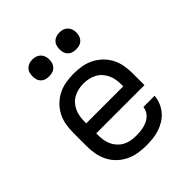

<svg xmlns="http://www.w3.org/2000/svg" viewBox="-202 -865 1005 1005"><g transform="rotate(-45 300.0 -362.5)"><path d="M302 8Q273 8 243.5 3Q214 -2 187.5 -15Q161 -28 139.5 -48.5Q118 -69 104.5 -95.5Q91 -122 85.5 -151Q80 -180 80 -210V-310Q80 -339 85 -368.5Q90 -398 103.5 -424Q117 -450 138.5 -471Q160 -492 186 -505Q212 -518 241.5 -523Q271 -528 300 -528Q329 -528 358.5 -523Q388 -518 414 -505Q440 -492 461.5 -471Q483 -450 496.5 -424Q510 -398 515 -368.5Q520 -339 520 -310V-223H163V-210Q163 -191 166 -172Q169 -153 177 -136Q185 -119 198.5 -104.5Q212 -90 228.5 -81.5Q245 -73 264 -69.5Q283 -66 302 -66Q324 -66 345 -69Q366 -72 385.5 -81Q405 -90 419 -107Q433 -124 435 -146H518Q516 -121 506.5 -98Q497 -75 481 -56.5Q465 -38 444 -25Q423 -12 399.5 -4.5Q376 3 351.5 5.5Q327 8 302 8ZM163 -297H437V-310Q437 -329 434 -347.5Q431 -366 423 -383.5Q415 -401 402.5 -415Q390 -429 373 -438Q356 -447 337.5 -451Q319 -455 300 -455Q281 -455 262.5 -451Q244 -447 227 -438Q210 -429 197.5 -415Q185 -401 177 -383.5Q169 -366 166 -347.5Q163 -329 163 -310ZM400 -608Q387 -608 375 -611.5Q363 -615 354 -624Q345 -633 341.5 -645Q338 -657 338 -670Q338 -683 341.5 -695Q345 -707 354 -716Q363 -725 375 -729Q387 -733 400 -733Q413 -733 425 -729Q437 -725 446 -716Q455 -707 459 -695Q463 -683 463 -670Q463 -657 459 -645Q455 -633 446 -624Q437 -615 425 -611.5Q413 -608 400 -608ZM200 -608Q187 -608 175 -611.5Q163 -615 154 -624Q145 -633 141.5 -645Q138 -657 138 -670Q138 -683 141.5 -695Q145 -707 154 -716Q163 -725 175 -729Q187 -733 200 -733Q213 -733 225 -729Q237 -725 246 -716Q255 -707 259 -695Q263 -683 263 -670Q263 -657 259 -645Q255 -633 246 -624Q237 -615 225 -611.5Q213 -608 200 -608Z"/></g></svg>

Font: Iosevka Custom Extended
Style: Regular
Weight: 400
Width: 7
Monospace: yes
Designer: Belleve Invis
Foundry: Belleve Invis
Version: Version 11.2.4; ttfautohint (v1.8.4)